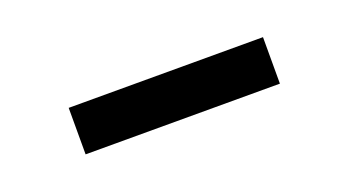

<svg xmlns="http://www.w3.org/2000/svg" viewBox="-24 -396 474 260"><g transform="rotate(-20 212.5 -266.5)"><path d="M72 -233V-300H352V-233Z"/></g></svg>

Font: wassup Sans
Style: Regular
Weight: 400
Version: Version 2.001